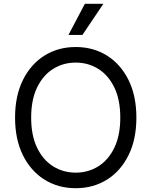

<svg xmlns="http://www.w3.org/2000/svg" viewBox="-20 -986 801 1016"><path d="M701.7 -363.6Q701.7 -248.6 660.2 -164.8Q618.6 -81 546.2 -35.5Q473.7 9.9 380.7 9.9Q287.6 9.9 215.2 -35.5Q142.8 -81 101.2 -164.8Q59.7 -248.6 59.7 -363.6Q59.7 -478.7 101.2 -562.5Q142.8 -646.3 215.2 -691.8Q287.6 -737.2 380.7 -737.2Q473.7 -737.2 546.2 -691.8Q618.6 -646.3 660.2 -562.5Q701.7 -478.7 701.7 -363.6ZM616.5 -363.6Q616.5 -458.1 585 -523.1Q553.6 -588.1 500.2 -621.4Q446.7 -654.8 380.7 -654.8Q314.6 -654.8 261.2 -621.4Q207.7 -588.1 176.3 -523.1Q144.9 -458.1 144.9 -363.6Q144.9 -269.2 176.3 -204.2Q207.7 -139.2 261.2 -105.8Q314.6 -72.4 380.7 -72.4Q446.7 -72.4 500.2 -105.8Q553.6 -139.2 585 -204.2Q616.5 -269.2 616.5 -363.6ZM342.3 -801.1 429 -965.9H527L416.2 -801.1Z"/></svg>

Font: Inter UI
Style: Regular
Weight: 400
Designer: Rasmus Andersson
Foundry: rsms
Version: 3.2;8d6f07862